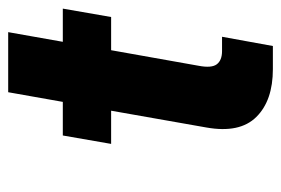

<svg xmlns="http://www.w3.org/2000/svg" viewBox="-126 -544 670 457"><g transform="rotate(-90 208.5 -315.0)"><path d="M350 -121 328 0H273Q198 0 159 -39.5Q120 -79 134 -158L174 -385H95L115 -500H195L218 -630H361L338 -500H417L397 -385H318L281 -177Q275 -146 284.5 -133.5Q294 -121 316 -121Z"/></g></svg>

Font: Overused Grotesk
Style: Bold Italic
Weight: 700
Italic angle: -10°
Version: Version 0.003